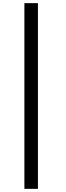

<svg xmlns="http://www.w3.org/2000/svg" viewBox="-20 -833 418 1220"><path d="M135 -813H221V367H135Z"/></svg>

Font: Aksara Bali Galang
Style: Regular
Weight: 400
Designer: Bemby Bantara Narendra and Made Suatjana
Foundry: Bemby Bantara Narendra and Made Suatjana
Version: Version 1.001 2012 web release